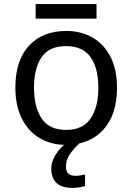

<svg xmlns="http://www.w3.org/2000/svg" viewBox="-20 -697 645 937"><path d="M551 -269Q551 -136 483.5 -63Q416 10 301 10Q230 10 174.5 -22.5Q119 -55 87 -117.5Q55 -180 55 -269Q55 -402 121.5 -474Q188 -546 304 -546Q376 -546 432 -513.5Q488 -481 519.5 -419.5Q551 -358 551 -269ZM146 -269Q146 -174 183.5 -118.5Q221 -63 303 -63Q384 -63 422 -118.5Q460 -174 460 -269Q460 -364 422 -418Q384 -472 302 -472Q220 -472 183 -418Q146 -364 146 -269ZM451 -677V-606H154V-677ZM302 116Q302 161 347 161Q364 161 375.5 158.5Q387 156 395 155V211Q381 215 366.5 217.5Q352 220 333 220Q280 220 255 195Q230 170 230 126Q230 98 244.5 70.5Q259 43 280.5 21Q302 -1 322 -15L370 0Q336 32 319 58.5Q302 85 302 116Z"/></svg>

Font: Apis
Style: Regular
Weight: 400
Designer: Monotype Design Team
Foundry: Monotype Imaging Inc.
Version: Version 2.000; build 0001